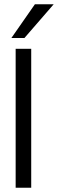

<svg xmlns="http://www.w3.org/2000/svg" viewBox="-20 -878 271 898"><path d="M231 -857.9 94.2 -700.2H33.2L143.1 -857.9ZM53.2 -649.9H126V0H53.2Z"/></svg>

Font: Overused Grotesk
Style: Regular
Weight: 400
Version: Version 0.002